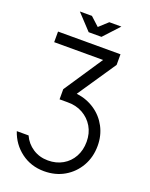

<svg xmlns="http://www.w3.org/2000/svg" viewBox="-185 -925 956 1225"><g transform="rotate(20 293.0 -312.0)"><path d="M208 -259V-328L383 -590H51V-662H475V-590L299 -330Q369 -321 423 -284.5Q477 -248 507.5 -190.5Q538 -133 538 -63Q538 14 503 75Q468 136 408 171Q348 206 271 206Q182 206 115 156Q48 106 21 25H101Q123 74 168 103.5Q213 133 271 133Q327 133 370.5 108Q414 83 438.5 38.5Q463 -6 463 -63Q463 -121 437 -165Q411 -209 365.5 -234.5Q320 -260 261 -259ZM236 -725 138 -830H220L279 -776L338 -830H420L323 -725Z"/></g></svg>

Font: Questrial
Style: Regular
Weight: 400
Designer: Joe Prince, Laura Meseguer
Foundry: Joe Prince, Laura Meseguer
Version: Version 2.000; ttfautohint (v1.8.3)